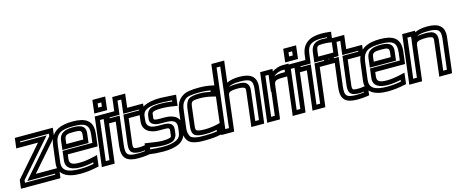

<svg xmlns="http://www.w3.org/2000/svg" viewBox="-68 -1361 4835 2022"><g transform="rotate(-15 2349.5 -350.0)"><path d="M409 0 416 -61 419 -86H394H166L448 -408L453 -415L454 -423L462 -484L465 -509H440H76H51L48 -484L40 -423L37 -398H62H274L-7 -76L-13 -69L-14 -61L-22 0L-25 25H0H380H405L409 0ZM362 -25H32L35 -53L346 -408L381 -448H331H94L95 -459H409L405 -431L95 -76L60 -36H110H363L362 -25Z M682 -519C540 -519 438 -474 420 -329L396 -138C383 -26 467 35 622 35C680 35 742 28 805 14L825 10L828 -10L836 -79L840 -111L808 -103C745 -88 692 -80 648 -80C569 -80 532 -92 539 -149L545 -197H845H870L873 -222L886 -329C904 -473 821 -519 682 -519ZM676 -469C803 -469 850 -443 836 -329L826 -247H526H501L498 -222L489 -149C477 -54 556 -30 642 -30C682 -30 729 -36 782 -47L780 -30C727 -20 677 -15 628 -15C488 -15 436 -53 446 -138L470 -329C484 -442 545 -469 676 -469ZM664 -409C734 -409 755 -404 749 -357L743 -306H558L564 -357C570 -403 596 -409 664 -409ZM670 -459C596 -459 525 -443 514 -357L505 -281L502 -256H527H762H787L790 -281L799 -357C810 -443 746 -459 670 -459Z M1069 -565 1080 -659 1083 -684H1058H968H943L940 -659L929 -565L926 -540H951H1041H1066L1069 -565ZM1022 -590H982L987 -634H1027L1022 -590ZM1000 0 1059 -484 1062 -509H1037H947H922L919 -484L860 0L856 25H881H971H996L1000 0ZM953 -25H913L966 -459H1006L953 -25Z M1230 -136 1263 -400H1411H1436L1439 -425L1446 -484L1449 -509H1424H1276L1291 -634L1294 -659H1269H1178H1153L1150 -634L1135 -509H1052H1027L1024 -484L1017 -425L1014 -400H1039H1122L1090 -141C1074 -9 1128 35 1256 35C1293 35 1329 32 1362 27L1384 23L1386 2L1393 -57L1397 -86L1368 -82C1330 -76 1308 -74 1299 -74C1228 -74 1223 -77 1230 -136ZM1180 -136C1169 -47 1209 -24 1292 -24C1301 -24 1317 -25 1340 -28L1339 -20C1314 -17 1289 -15 1262 -15C1150 -15 1127 -34 1140 -141L1175 -425L1178 -450H1153H1070L1071 -459H1154H1179L1182 -484L1197 -609H1238L1223 -484L1220 -459H1245H1393L1392 -450H1244H1219L1216 -425L1180 -136Z M1536 -192H1591C1641 -192 1655 -188 1651 -160L1645 -111C1643 -94 1641 -92 1628 -87C1610 -80 1584 -77 1546 -77C1515 -77 1462 -83 1384 -96L1356 -100L1352 -71L1344 -2L1341 20L1362 23C1421 31 1477 35 1530 35C1601 35 1660 24 1703 2C1749 -22 1779 -70 1786 -128L1791 -170C1802 -259 1741 -309 1630 -309H1574C1522 -309 1511 -315 1513 -333L1518 -374C1520 -390 1523 -393 1534 -399C1548 -406 1575 -410 1621 -410C1663 -410 1711 -406 1766 -396L1795 -392L1798 -421L1806 -486L1809 -509L1786 -511C1704 -516 1655 -519 1638 -519C1488 -519 1391 -471 1380 -380L1375 -335C1363 -237 1440 -192 1536 -192ZM1542 -242C1459 -242 1416 -267 1425 -335L1430 -380C1438 -441 1494 -469 1632 -469C1646 -469 1686 -467 1753 -463L1752 -450C1706 -457 1664 -460 1627 -460C1577 -460 1538 -454 1515 -443C1490 -430 1472 -402 1468 -374L1463 -333C1458 -286 1503 -259 1568 -259H1624C1718 -259 1749 -233 1741 -170L1736 -128C1731 -82 1716 -58 1684 -42C1649 -24 1602 -15 1536 -15C1492 -15 1445 -18 1396 -24L1399 -42C1463 -32 1511 -27 1540 -27C1581 -27 1617 -31 1640 -40C1669 -51 1691 -80 1695 -111L1701 -160C1709 -227 1654 -242 1597 -242H1542Z M2172 -4 2180 -72 2184 -104 2152 -96C2102 -84 2056 -78 2010 -78C1959 -78 1933 -83 1921 -91C1912 -98 1909 -110 1913 -141L1937 -339C1941 -374 1947 -388 1957 -395C1968 -404 1993 -408 2041 -408C2086 -408 2132 -402 2181 -389L2211 -381L2215 -413L2223 -479L2226 -499L2207 -503C2161 -514 2113 -519 2065 -519C2014 -519 1993 -518 1948 -511C1901 -504 1874 -485 1847 -459C1816 -428 1800 -379 1794 -326L1772 -148C1768 -116 1769 -86 1775 -63C1787 -19 1809 9 1858 23C1906 36 1929 35 1987 35C2048 35 2103 30 2149 20L2170 16L2172 -4ZM2125 -25C2086 -18 2043 -15 1993 -15C1934 -15 1917 -14 1877 -26C1842 -35 1834 -46 1824 -82C1819 -99 1818 -120 1822 -148L1844 -326C1849 -374 1860 -405 1880 -425C1903 -448 1915 -457 1949 -462C1992 -468 2009 -469 2059 -469C2097 -469 2134 -466 2171 -459L2169 -444C2127 -453 2086 -458 2047 -458C1994 -458 1953 -450 1931 -435C1908 -418 1892 -381 1887 -339L1863 -141C1858 -101 1866 -66 1888 -50C1908 -35 1949 -28 2004 -28C2043 -28 2084 -32 2126 -41L2125 -25Z M2500 -519C2445 -519 2397 -510 2363 -492L2388 -700L2392 -725H2367H2277H2252L2248 -700L2163 0L2159 25H2184H2274H2299L2303 0L2345 -349C2348 -373 2353 -383 2365 -391C2378 -399 2407 -404 2460 -404C2481 -404 2496 -402 2509 -398C2533 -391 2537 -384 2532 -349L2490 0L2486 25H2511H2601H2626L2630 0L2673 -355C2688 -474 2622 -519 2500 -519ZM2295 -349 2289 -300 2256 -25H2216L2295 -675H2335L2305 -425L2295 -349ZM2494 -469C2602 -469 2634 -447 2623 -355L2583 -25H2543L2582 -349C2588 -397 2571 -434 2529 -447C2512 -451 2490 -454 2466 -454C2427 -454 2394 -451 2369 -444C2390 -461 2428 -469 2494 -469Z M2857 -482V-484L2860 -509H2835H2750H2725L2722 -484L2663 0L2659 25H2684H2774H2799L2803 0L2844 -341C2850 -386 2877 -392 2947 -392H2997H3022L3025 -417L3034 -494L3037 -519H3012H2968C2937 -519 2893 -505 2857 -482ZM2787 -280 2756 -25H2716L2769 -459H2804L2797 -405L2782 -280H2787ZM2859 -428C2880 -452 2926 -469 2962 -469H2981L2978 -442H2953C2919 -442 2886 -439 2859 -428Z M3150 -565 3161 -659 3164 -684H3139H3049H3024L3021 -659L3010 -565L3007 -540H3032H3122H3147L3150 -565ZM3103 -590H3063L3068 -634H3108L3103 -590ZM3081 0 3140 -484 3143 -509H3118H3028H3003L3000 -484L2941 0L2937 25H2962H3052H3077L3081 0ZM3034 -25H2994L3047 -459H3087L3034 -25Z M3441 -626C3469 -626 3493 -624 3515 -621L3543 -617L3547 -646L3554 -705L3557 -727L3535 -730C3507 -733 3479 -735 3452 -735C3332 -735 3241 -689 3226 -562L3219 -509H3133H3108L3105 -484L3098 -425L3095 -400H3120H3206L3157 0L3153 25H3178H3268H3293L3297 0L3346 -400H3482H3507L3510 -425L3517 -484L3520 -509H3495H3359L3366 -568C3373 -620 3383 -626 3441 -626ZM3448 -676C3375 -676 3326 -648 3316 -568L3306 -484L3303 -459H3328H3464L3463 -450H3327H3302L3299 -425L3250 -25H3210L3259 -425L3262 -450H3237H3151L3152 -459H3238H3263L3266 -484L3276 -562C3287 -660 3338 -685 3446 -685C3464 -685 3482 -684 3501 -682L3500 -674C3484 -675 3466 -676 3448 -676Z M3618 -136 3651 -400H3799H3824L3827 -425L3834 -484L3837 -509H3812H3664L3679 -634L3682 -659H3657H3566H3541L3538 -634L3523 -509H3440H3415L3412 -484L3405 -425L3402 -400H3427H3510L3478 -141C3462 -9 3516 35 3644 35C3681 35 3717 32 3750 27L3772 23L3774 2L3781 -57L3785 -86L3756 -82C3718 -76 3696 -74 3687 -74C3616 -74 3611 -77 3618 -136ZM3568 -136C3557 -47 3597 -24 3680 -24C3689 -24 3705 -25 3728 -28L3727 -20C3702 -17 3677 -15 3650 -15C3538 -15 3515 -34 3528 -141L3563 -425L3566 -450H3541H3458L3459 -459H3542H3567L3570 -484L3585 -609H3626L3611 -484L3608 -459H3633H3781L3780 -450H3632H3607L3604 -425L3568 -136Z M4034 -519C3892 -519 3790 -474 3772 -329L3748 -138C3735 -26 3819 35 3974 35C4032 35 4094 28 4157 14L4177 10L4180 -10L4188 -79L4192 -111L4160 -103C4097 -88 4044 -80 4000 -80C3921 -80 3884 -92 3891 -149L3897 -197H4197H4222L4225 -222L4238 -329C4256 -473 4173 -519 4034 -519ZM4028 -469C4155 -469 4202 -443 4188 -329L4178 -247H3878H3853L3850 -222L3841 -149C3829 -54 3908 -30 3994 -30C4034 -30 4081 -36 4134 -47L4132 -30C4079 -20 4029 -15 3980 -15C3840 -15 3788 -53 3798 -138L3822 -329C3836 -442 3897 -469 4028 -469ZM4016 -409C4086 -409 4107 -404 4101 -357L4095 -306H3910L3916 -357C3922 -403 3948 -409 4016 -409ZM4022 -459C3948 -459 3877 -443 3866 -357L3857 -281L3854 -256H3879H4114H4139L4142 -281L4151 -357C4162 -443 4098 -459 4022 -459Z M4549 -519C4494 -519 4446 -510 4412 -492L4414 -509H4389H4299H4274L4271 -484L4212 0L4208 25H4233H4323H4348L4352 0L4394 -350C4398 -376 4403 -385 4415 -392C4430 -400 4459 -405 4509 -405C4530 -405 4546 -403 4558 -399C4582 -392 4586 -385 4581 -350L4539 0L4535 25H4560H4650H4675L4679 0L4722 -355C4737 -474 4671 -519 4549 -519ZM4344 -350 4338 -300 4305 -25H4265L4318 -459H4358L4354 -425L4344 -350ZM4543 -469C4651 -469 4683 -447 4672 -355L4632 -25H4592L4631 -350C4637 -398 4620 -435 4578 -448C4561 -452 4539 -455 4515 -455C4477 -455 4444 -452 4420 -445C4440 -461 4478 -469 4543 -469Z"/></g></svg>

Font: Gamestation Display Outline
Style: Italic
Weight: 400
Designer: Jonas Hecksher
Foundry: Jonas Hecksher, Playtypeª, e-types AS
Version: Version 1.003